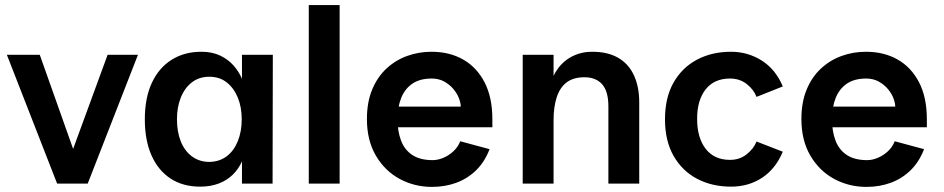

<svg xmlns="http://www.w3.org/2000/svg" viewBox="-20 -720 3703 753"><path d="M7 -505H136L315 0H204ZM521 -505 324 0H217L402 -505Z M765 12Q697 12 648.5 -20Q600 -52 574 -111Q548 -170 548 -252Q548 -336 575.5 -395Q603 -454 653 -485.5Q703 -517 770 -517Q812 -517 843.5 -502Q875 -487 896 -463Q917 -439 929 -411V-505H1050L1049 0H929V-87Q916 -58 893.5 -35.5Q871 -13 838.5 -0.5Q806 12 765 12ZM802 -85Q841 -86 869 -107Q897 -128 912.5 -166Q928 -204 928 -252Q928 -300 912.5 -337.5Q897 -375 869 -397Q841 -419 801 -419Q761 -419 732.5 -397Q704 -375 689 -337Q674 -299 674 -253Q674 -203 689 -165.5Q704 -128 733 -106.5Q762 -85 802 -85Z M1191 0V-700H1312V0Z M1674 13Q1606 13 1548 -18Q1490 -49 1454.5 -109Q1419 -169 1419 -253Q1419 -319 1439.5 -368.5Q1460 -418 1495.5 -451Q1531 -484 1576.5 -500.5Q1622 -517 1672 -517Q1743 -517 1796.5 -486.5Q1850 -456 1880.5 -397Q1911 -338 1911 -252V-221H1516L1515 -302H1787Q1787 -316 1780 -334.5Q1773 -353 1758.5 -370.5Q1744 -388 1722.5 -400Q1701 -412 1673 -412Q1627 -412 1597.5 -392Q1568 -372 1553.5 -336Q1539 -300 1539 -252Q1539 -206 1552.5 -169.5Q1566 -133 1596.5 -112.5Q1627 -92 1677 -92Q1697 -92 1718.5 -101Q1740 -110 1758 -126.5Q1776 -143 1785 -166L1900 -135Q1881 -85 1847 -52Q1813 -19 1769 -3Q1725 13 1674 13Z M2030 0V-505H2151V-422Q2158 -438 2171 -455Q2184 -472 2203 -486Q2222 -500 2247 -508.5Q2272 -517 2303 -517Q2364 -517 2405 -493Q2446 -469 2466.5 -424Q2487 -379 2487 -319V0H2366V-303Q2366 -362 2341.5 -389.5Q2317 -417 2272 -417Q2229 -417 2202.5 -397Q2176 -377 2163.5 -339Q2151 -301 2151 -249V0Z M3050 -381 2947 -340Q2936 -369 2908.5 -390.5Q2881 -412 2843 -412Q2781 -412 2747.5 -369.5Q2714 -327 2714 -254Q2714 -180 2747.5 -136.5Q2781 -93 2843 -93Q2881 -93 2908.5 -115Q2936 -137 2947 -165L3050 -125Q3022 -58 2969 -23Q2916 12 2847 12Q2772 12 2713.5 -19Q2655 -50 2621.5 -109Q2588 -168 2588 -252Q2588 -337 2621.5 -396Q2655 -455 2713.5 -486Q2772 -517 2847 -517Q2913 -517 2967.5 -482.5Q3022 -448 3050 -381Z M3378 13Q3310 13 3252 -18Q3194 -49 3158.5 -109Q3123 -169 3123 -253Q3123 -319 3143.5 -368.5Q3164 -418 3199.5 -451Q3235 -484 3280.5 -500.5Q3326 -517 3376 -517Q3447 -517 3500.5 -486.5Q3554 -456 3584.5 -397Q3615 -338 3615 -252V-221H3220L3219 -302H3491Q3491 -316 3484 -334.5Q3477 -353 3462.5 -370.5Q3448 -388 3426.5 -400Q3405 -412 3377 -412Q3331 -412 3301.5 -392Q3272 -372 3257.5 -336Q3243 -300 3243 -252Q3243 -206 3256.5 -169.5Q3270 -133 3300.5 -112.5Q3331 -92 3381 -92Q3401 -92 3422.5 -101Q3444 -110 3462 -126.5Q3480 -143 3489 -166L3604 -135Q3585 -85 3551 -52Q3517 -19 3473 -3Q3429 13 3378 13Z"/></svg>

Font: Inclusive Sans SemiBold
Style: Regular
Weight: 600
Designer: Olivia King
Foundry: Olivia King
Version: Version 2.004